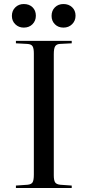

<svg xmlns="http://www.w3.org/2000/svg" viewBox="-20 -933 435 953"><path d="M59 0V-12L117 -16Q136 -18 142 -28.5Q148 -39 148 -67V-668Q148 -693 141.5 -703.5Q135 -714 115 -715L59 -718V-730H336V-718L277 -715Q261 -714 254 -703.5Q247 -693 247 -664V-63Q247 -38 253.5 -28Q260 -18 279 -16L336 -12V0ZM295 -796Q269 -796 252.5 -812.5Q236 -829 236 -854Q236 -880 252.5 -896.5Q269 -913 295 -913Q321 -913 338 -897Q355 -881 355 -855Q355 -830 338 -813Q321 -796 295 -796ZM98 -796Q73 -796 56 -812.5Q39 -829 39 -854Q39 -880 56 -896.5Q73 -913 98 -913Q125 -913 141.5 -897Q158 -881 158 -855Q158 -830 141.5 -813Q125 -796 98 -796Z"/></svg>

Font: Display Regular
Style: Regular
Weight: 400
Designer: Latin by Veronika Burian and Jose Scaglione. Greek by Irene Vlachou. Cyrillic by Vera Evstafieva.
Foundry: TypeTogether
Version: Version 3.002